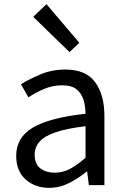

<svg xmlns="http://www.w3.org/2000/svg" viewBox="-20 -892 604 925"><path d="M217 13Q149 13 103.5 -27.5Q58 -68 58 -141Q58 -230 138.5 -277.5Q219 -325 392 -344Q392 -379 382.5 -410.5Q373 -442 349 -461.5Q325 -481 280 -481Q233 -481 191 -463Q149 -445 117 -423L81 -486Q119 -510 174.5 -533.5Q230 -557 295 -557Q394 -557 438.5 -496Q483 -435 483 -334V0H408L400 -65H397Q358 -33 312.5 -10Q267 13 217 13ZM243 -60Q283 -60 317.5 -78.5Q352 -97 392 -132V-284Q301 -273 247 -254.5Q193 -236 170 -209Q147 -182 147 -147Q147 -101 175 -80.5Q203 -60 243 -60ZM315 -641 140 -811 204 -872 362 -686Z"/></svg>

Font: Chiron Sans HK TT
Style: Regular
Weight: 400
Designer: Ryoko NISHIZUKA 西塚涼子 (kana, bopomofo & ideographs); Paul D. Hunt (Latin, Greek & Cyrillic); Sandoll Communications 산돌커뮤니
Foundry: Adobe
Version: Version 2.022;hotconv 1.0.109;makeotfexe 2.5.65596